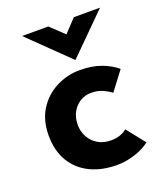

<svg xmlns="http://www.w3.org/2000/svg" viewBox="-130 -770 739 868"><g transform="rotate(-20 239.5 -335.5)"><path d="M443 -39Q414 -16 370.5 -2Q327 12 285 12Q210 12 154.5 -15.5Q99 -43 68.5 -94.5Q38 -146 38 -219Q38 -292 71 -343.5Q104 -395 157.5 -422Q211 -449 270 -449Q329 -449 372.5 -433Q416 -417 447 -391L379 -301Q365 -312 340.5 -323.5Q316 -335 283 -335Q254 -335 230 -320Q206 -305 192 -279Q178 -253 178 -219Q178 -187 193 -160Q208 -133 234.5 -117.5Q261 -102 297 -102Q320 -102 339.5 -108.5Q359 -115 373 -127ZM205 -683 283 -609 249 -599 328 -683H454L269 -499H268L79 -683Z"/></g></svg>

Font: Reem Kufi Fun
Style: Regular
Weight: 400
Designer: Khaled Hosny
Version: Version 1.005